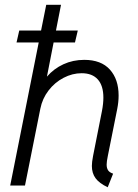

<svg xmlns="http://www.w3.org/2000/svg" viewBox="-20 -772 574 799"><path d="M362.3 -81.5Q362.3 -97.2 367.2 -122.6L404.3 -310.1Q410.2 -340.8 410.2 -365.7Q410.2 -415.5 387 -441.4Q363.8 -467.3 319.8 -467.3Q281.2 -467.3 244.6 -448.2Q208 -429.2 182.1 -395.5Q156.2 -361.8 147.9 -319.8L84 0H22.5L141.1 -595.2H48.8L60.1 -645H150.9L172.4 -752H233.9L212.9 -645H303.7L292 -595.2H203.1L175.3 -453.1Q204.1 -486.3 243.9 -504.6Q283.7 -522.9 330.6 -522.9Q400.9 -522.9 437.3 -482.4Q473.6 -441.9 473.6 -374.5Q473.6 -347.7 467.8 -318.4L428.7 -123Q423.8 -99.6 423.8 -86.9Q423.8 -72.3 429.9 -63.2Q436 -54.2 450.7 -49.3L428.2 7.3Q393.1 -9.3 377.7 -30.3Q362.3 -51.3 362.3 -81.5Z"/></svg>

Font: Reddit Sans Fudge Light Italic
Style: Regular
Weight: 300
Italic angle: -11.25°
Designer: Stephen Hutchings
Version: Version 1.013